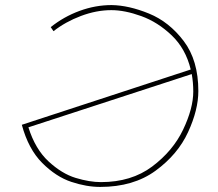

<svg xmlns="http://www.w3.org/2000/svg" viewBox="-20 -731 858 757"><path d="M420 -711Q488 -710 567.5 -677.5Q647 -645 704.5 -569Q762 -493 762 -372Q762 -298 721.5 -210Q681 -122 593.5 -58Q506 6 375 6Q321 6 261 -14Q201 -34 146.5 -88.5Q92 -143 66 -239L732 -457Q712 -539 657 -591.5Q602 -644 537 -667.5Q472 -691 419 -691Q360 -691 299 -668Q238 -645 191 -608L180 -624Q231 -665 293.5 -688Q356 -711 420 -711ZM378 -13Q498 -13 580 -74.5Q662 -136 702 -220Q742 -304 742 -370Q742 -406 736 -439L92 -229Q119 -143 171.5 -94.5Q224 -46 278.5 -29.5Q333 -13 378 -13Z"/></svg>

Font: Josefin Sans Thin
Style: Italic
Weight: 200
Italic angle: -7°
Designer: Santiago Orozco
Foundry: Typemade
Version: Version 2.000